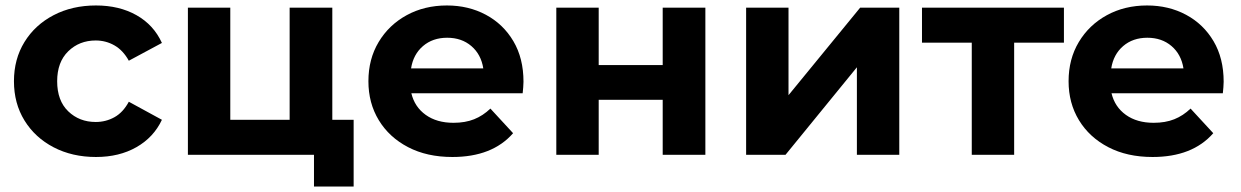

<svg xmlns="http://www.w3.org/2000/svg" viewBox="-20 -566 4539 702"><path d="M331 8Q244 8 176 -27.5Q108 -63 69.5 -125.5Q31 -188 31 -269Q31 -350 69.5 -412.5Q108 -475 176 -510.5Q244 -546 331 -546Q416 -546 479 -510.5Q542 -475 572 -409L451 -344Q430 -382 398.5 -400Q367 -418 330 -418Q270 -418 229.5 -378.5Q189 -339 189 -269Q189 -198 229.5 -159Q270 -120 330 -120Q367 -120 398.5 -137.5Q430 -155 451 -194L572 -128Q542 -64 479 -28Q416 8 331 8Z M667 0V-538H822V-128H1039V-538H1195V-128H1273V116H1128V0Z M1634 8Q1541 8 1472 -28Q1403 -64 1365 -126.5Q1327 -189 1327 -269Q1327 -350 1364.5 -412.5Q1402 -475 1467 -510.5Q1532 -546 1614 -546Q1693 -546 1756.5 -512Q1820 -478 1857 -415.5Q1894 -353 1894 -267Q1894 -258 1893 -246.5Q1892 -235 1891 -225H1484Q1496 -175 1536.5 -146Q1577 -117 1638 -117Q1681 -117 1713.5 -130Q1746 -143 1773 -169L1856 -79Q1780 8 1634 8ZM1483 -316H1747Q1739 -367 1703.5 -397.5Q1668 -428 1615 -428Q1562 -428 1526.5 -397.5Q1491 -367 1483 -316Z M2014 0V-538H2169V-328H2403V-538H2559V0H2403V-201H2169V0Z M2708 0V-538H2863V-218L3125 -538H3268V0H3113V-320L2852 0Z M3533 0V-410H3351V-538H3870V-410H3688V0Z M4194 8Q4101 8 4032 -28Q3963 -64 3925 -126.5Q3887 -189 3887 -269Q3887 -350 3924.5 -412.5Q3962 -475 4027 -510.5Q4092 -546 4174 -546Q4253 -546 4316.5 -512Q4380 -478 4417 -415.5Q4454 -353 4454 -267Q4454 -258 4453 -246.5Q4452 -235 4451 -225H4044Q4056 -175 4096.5 -146Q4137 -117 4198 -117Q4241 -117 4273.5 -130Q4306 -143 4333 -169L4416 -79Q4340 8 4194 8ZM4043 -316H4307Q4299 -367 4263.5 -397.5Q4228 -428 4175 -428Q4122 -428 4086.5 -397.5Q4051 -367 4043 -316Z"/></svg>

Font: Montserrat
Style: Bold
Weight: 700
Designer: Julieta Ulanovsky
Foundry: Julieta Ulanovsky
Version: Version 9.000; ttfautohint (v1.8.4.7-5d5b)